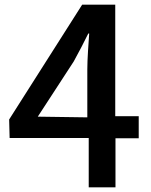

<svg xmlns="http://www.w3.org/2000/svg" viewBox="-20 -767 644 818"><path d="M21 -179H358V31H472V-178H571V-272H471V-747H330L19 -258ZM141 -270 294 -505C316 -545 337 -585 356 -624H360C357 -581 352 -515 352 -472V-267Z"/></svg>

Font: GenEiGothic-pro-SemiBold
Style: Regular
Weight: 500
Designer: Ryoko NISHIZUKA (kana & ideographs); Paul D. Hunt (Latin, Greek & Cyrillic); Wenlong ZHANG (bopomofo); Sandoll Communica
Foundry: Adobe Systems Incorporated; o_tamon
Version: Version 1.000.140830